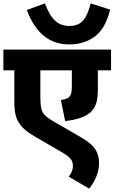

<svg xmlns="http://www.w3.org/2000/svg" viewBox="-20 -916 678 1138"><path d="M517.1 -896C506.8 -852.1 492.7 -818.8 474.1 -796.4C455.1 -773.4 427.7 -762.2 391.1 -762.2C356.9 -762.2 328.6 -772.5 306.6 -793.5C284.2 -814 264.2 -848.1 246.1 -896L139.2 -856.9C192.4 -712.9 279.8 -652.8 389.2 -652.8C449.2 -652.8 500 -668.5 542 -699.7C584 -730.5 614.3 -783.7 632.8 -858.9ZM638.2 -622.1H0V-499H64.9V-327.1C64.9 -296.4 65.9 -272.5 68.4 -255.4C70.8 -238.3 74.7 -223.1 81.1 -209C100.1 -164.6 136.2 -135.3 194.8 -102.1L320.8 -28.8C399.4 15.1 412.1 31.2 412.1 69.8C412.1 93.8 398.9 117.7 387.2 130.9L508.8 202.1C540 161.6 566.9 110.4 566.9 53.2C566.9 -4.4 549.8 -51.3 461.9 -101.1L310.1 -189C282.7 -204.1 262.7 -217.8 249.5 -230C236.3 -242.2 228 -256.3 224.6 -272.9C221.2 -289.6 219.2 -312.5 219.2 -341.8V-499H405.8V-404.8C405.8 -384.3 404.3 -370.1 401.9 -361.8C399.4 -353.5 395 -346.2 389.2 -339.8C381.8 -333.5 367.7 -327.1 340.8 -323.2L366.2 -198.2C440.4 -207.5 482.9 -222.2 516.1 -250C532.2 -265.1 543.5 -283.2 550.3 -303.7C556.6 -323.7 560.1 -352.1 560.1 -388.2V-499H638.2Z"/></svg>

Font: Noto Reveo Sans
Style: Regular
Weight: 800
Designer: Monotype Design Team
Foundry: Monotype Imaging Inc.
Version: Version 2.007